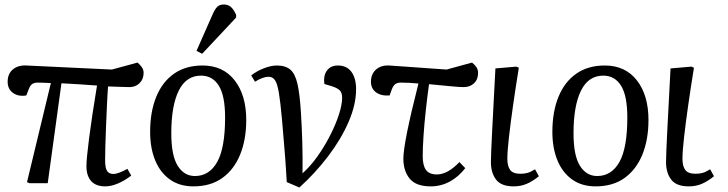

<svg xmlns="http://www.w3.org/2000/svg" viewBox="-20 -814 3233 853"><path d="M448 14Q406 14 385 -9.5Q364 -33 364 -76Q364 -108 376 -201.5Q388 -295 411 -434Q372 -437 332 -439.5Q292 -442 253 -444L192 0H111L100 -5L206 -445Q185 -446 171 -446.5Q157 -447 148 -447Q133 -447 123.5 -441Q114 -435 107 -416L97 -390Q62 -384 38 -401Q14 -418 14 -451Q14 -486 37 -505.5Q60 -525 98 -523L477 -505L591 -536Q603 -526 610.5 -515Q618 -504 618 -490Q618 -462 600 -444.5Q582 -427 555 -427Q542 -427 516.5 -428Q491 -429 460 -430Q457 -390 455 -343Q453 -296 451 -249.5Q449 -203 448 -164.5Q447 -126 447 -103Q447 -67 456 -54Q465 -41 485 -41Q494 -41 511.5 -47.5Q529 -54 546 -64L563 -34Q535 -12 504.5 1Q474 14 448 14Z M839 14Q778 14 735 -16.5Q692 -47 669.5 -101.5Q647 -156 647 -228Q647 -317 674 -383.5Q701 -450 753 -486.5Q805 -523 880 -523Q971 -523 1022.5 -457Q1074 -391 1074 -281Q1074 -194 1047 -127.5Q1020 -61 968 -23.5Q916 14 839 14ZM846 -32Q910 -32 945 -94.5Q980 -157 980 -292Q980 -389 952 -433.5Q924 -478 873 -478Q807 -478 774 -411Q741 -344 741 -222Q741 -123 769.5 -77.5Q798 -32 846 -32ZM878 -575 853 -588 925 -751Q935 -774 945.5 -784Q956 -794 974 -794Q994 -794 1006.5 -782.5Q1019 -771 1029 -748V-736Z M1310 19 1254 -5Q1252 -38 1250.5 -62Q1249 -86 1247 -113Q1245 -140 1241.5 -179.5Q1238 -219 1233 -281Q1226 -360 1219 -401.5Q1212 -443 1201.5 -458Q1191 -473 1174 -473Q1148 -473 1113 -451L1096 -479Q1120 -498 1152 -510.5Q1184 -523 1210 -523Q1248 -523 1269.5 -505Q1291 -487 1301.5 -441.5Q1312 -396 1317 -313Q1321 -250 1323 -182.5Q1325 -115 1324 -44Q1359 -75 1390.5 -119.5Q1422 -164 1447 -213Q1472 -262 1486 -306Q1500 -350 1500 -379Q1500 -403 1489 -413Q1478 -423 1457 -430L1421 -441Q1416 -478 1432.5 -500.5Q1449 -523 1481 -523Q1521 -523 1541.5 -494.5Q1562 -466 1562 -418Q1562 -349 1528.5 -272Q1495 -195 1437.5 -119.5Q1380 -44 1310 19Z M1894 14Q1828 14 1800 -20.5Q1772 -55 1772 -109Q1772 -179 1839 -443Q1797 -447 1760 -447Q1746 -447 1736.5 -440.5Q1727 -434 1720 -415L1711 -390Q1674 -387 1651 -403.5Q1628 -420 1628 -451Q1628 -485 1650.5 -505Q1673 -525 1710 -523L1964 -505L2077 -536Q2090 -526 2097 -515Q2104 -504 2104 -490Q2104 -461 2086 -444Q2068 -427 2040 -427Q2022 -427 1986 -430.5Q1950 -434 1886 -440Q1878 -382 1871.5 -322Q1865 -262 1861.5 -209.5Q1858 -157 1858 -120Q1858 -79 1872.5 -59Q1887 -39 1921 -39Q1969 -39 2021 -94L2047 -67Q2018 -29 1978.5 -7.5Q1939 14 1894 14Z M2262 14Q2207 14 2184 -16Q2161 -46 2161 -94Q2161 -125 2166.5 -233Q2172 -341 2181 -510L2274 -518L2285 -513Q2271 -427 2259.5 -346.5Q2248 -266 2241 -203.5Q2234 -141 2234 -108Q2234 -76 2246.5 -59Q2259 -42 2292 -42Q2310 -42 2324 -46Q2338 -50 2357 -62L2374 -31Q2347 -9 2320.5 2.5Q2294 14 2262 14Z M2626 14Q2565 14 2522 -16.5Q2479 -47 2456.5 -101.5Q2434 -156 2434 -228Q2434 -317 2461 -383.5Q2488 -450 2540 -486.5Q2592 -523 2667 -523Q2758 -523 2809.5 -457Q2861 -391 2861 -281Q2861 -194 2834 -127.5Q2807 -61 2755 -23.5Q2703 14 2626 14ZM2633 -32Q2697 -32 2732 -94.5Q2767 -157 2767 -292Q2767 -389 2739 -433.5Q2711 -478 2660 -478Q2594 -478 2561 -411Q2528 -344 2528 -222Q2528 -123 2556.5 -77.5Q2585 -32 2633 -32Z M3040 14Q2985 14 2962 -16Q2939 -46 2939 -94Q2939 -125 2944.5 -233Q2950 -341 2959 -510L3052 -518L3063 -513Q3049 -427 3037.5 -346.5Q3026 -266 3019 -203.5Q3012 -141 3012 -108Q3012 -76 3024.5 -59Q3037 -42 3070 -42Q3088 -42 3102 -46Q3116 -50 3135 -62L3152 -31Q3125 -9 3098.5 2.5Q3072 14 3040 14Z"/></svg>

Font: Literata 36pt
Style: Italic
Weight: 400
Italic angle: -2°
Designer: Latin by Veronika Burian and Jose Scaglione. Greek by Irene Vlachou. Cyrillic by Vera Evstafieva
Foundry: TypeTogether
Version: Version 3.002